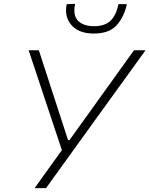

<svg xmlns="http://www.w3.org/2000/svg" viewBox="-20 -973 772 993"><path d="M159 0Q192 -46.5 226.8 -94.8Q261.5 -143 300 -196.5L196 -509Q179 -561 163.5 -607.2Q148 -653.5 128 -713H181Q202.5 -647 218 -599Q233.5 -551 247.5 -508Q261.5 -465 278.5 -413L332 -248H339L455.5 -410Q484.5 -450.5 509.2 -485Q534 -519.5 558.5 -553.5Q583 -587.5 610.5 -626Q638 -664.5 673 -713H732.5Q686 -648.5 635.5 -578.5Q585 -508.5 542.5 -450L379.5 -224Q343 -173.5 300.2 -114Q257.5 -54.5 218 0ZM465.5 -799.5Q388 -799.5 349.8 -843Q311.5 -886.5 325 -951.5L368.5 -953Q356 -893.5 383.8 -865.5Q411.5 -837.5 466.5 -837.5Q521.5 -837.5 551 -865.2Q580.5 -893 593 -951.5H636Q622 -885 583 -842.2Q544 -799.5 465.5 -799.5Z"/></svg>

Font: Commissioner ExtraLight
Style: Italic
Weight: 200
Italic angle: -12°
Designer: Kostas Bartsokas
Foundry: Kostas Bartsokas
Version: Version 1.000; ttfautohint (v1.8.3)